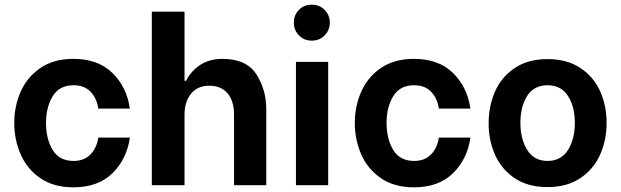

<svg xmlns="http://www.w3.org/2000/svg" viewBox="-20 -793 2658 822"><path d="M41 -267Q41 -338 68.5 -400.5Q96 -463 153 -502Q210 -541 294 -541Q400 -541 461.5 -480.5Q523 -420 536 -328H401Q394 -373 367.5 -400.5Q341 -428 295 -428Q234 -428 205.5 -381Q177 -334 177 -267Q177 -198 205.5 -151Q234 -104 295 -104Q340 -104 367 -131.5Q394 -159 401 -204H536Q523 -112 461.5 -51.5Q400 9 294 9Q210 9 153 -30Q96 -69 68.5 -132Q41 -195 41 -267Z M630 -743H770V-447H777Q795 -486 835 -513.5Q875 -541 932 -541Q1035 -541 1077.5 -475Q1120 -409 1120 -325V0H982V-302Q982 -360 954.5 -393Q927 -426 876 -426Q826 -426 798 -392Q770 -358 770 -302V0H630Z M1247 -528H1385V0H1247ZM1238 -696Q1238 -729 1260 -751Q1282 -773 1315 -773Q1348 -773 1370 -750.5Q1392 -728 1392 -696Q1392 -664 1370 -641.5Q1348 -619 1315 -619Q1282 -619 1260 -641.5Q1238 -664 1238 -696Z M1499 -267Q1499 -338 1526.5 -400.5Q1554 -463 1611 -502Q1668 -541 1752 -541Q1858 -541 1919.5 -480.5Q1981 -420 1994 -328H1859Q1852 -373 1825.5 -400.5Q1799 -428 1753 -428Q1692 -428 1663.5 -381Q1635 -334 1635 -267Q1635 -198 1663.5 -151Q1692 -104 1753 -104Q1798 -104 1825 -131.5Q1852 -159 1859 -204H1994Q1981 -112 1919.5 -51.5Q1858 9 1752 9Q1668 9 1611 -30Q1554 -69 1526.5 -132Q1499 -195 1499 -267Z M2072 -265Q2072 -339 2099.5 -401.5Q2127 -464 2184 -502Q2241 -540 2324 -540Q2407 -540 2464 -502.5Q2521 -465 2549 -403Q2577 -341 2577 -267Q2577 -193 2549 -130.5Q2521 -68 2464 -30Q2407 8 2324 8Q2241 8 2184.5 -29.5Q2128 -67 2100 -129Q2072 -191 2072 -265ZM2441 -267Q2441 -337 2411.5 -382.5Q2382 -428 2324 -428Q2266 -428 2237 -382.5Q2208 -337 2208 -267Q2208 -197 2237.5 -150.5Q2267 -104 2324 -104Q2382 -104 2411.5 -150.5Q2441 -197 2441 -267Z"/></svg>

Font: Be Vietnam
Style: Bold
Weight: 700
Designer: Gabriel Lam
Foundry: TypeRant
Version: Version 4.000